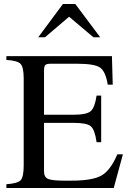

<svg xmlns="http://www.w3.org/2000/svg" viewBox="-20 -944 651 964"><path d="M483 -757H449L327 -860L206 -757H172L296 -924H358ZM597 -169 551 0H12V-19Q69 -23 84 -39.5Q99 -56 99 -114V-550Q99 -606 83.5 -623Q68 -640 12 -643V-662H542L546 -519H521Q510 -586 482 -605Q454 -624 367 -624H236Q214 -624 207.5 -617.5Q201 -611 201 -588V-368H352Q415 -368 435.5 -386Q456 -404 465 -464H488V-230H465Q456 -293 436 -310Q416 -327 352 -327H201V-84Q201 -54 222 -45.5Q243 -37 302 -37H338Q445 -37 490 -63Q535 -89 569 -169Z"/></svg>

Font: STIX
Style: Regular
Weight: 400
Designer: MicroPress Inc., with final additions and corrections provided by Coen Hoffman, Elsevier (retired)
Version: Version 1.1.1